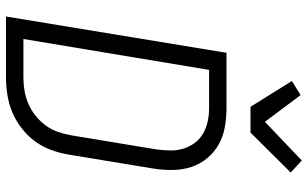

<svg xmlns="http://www.w3.org/2000/svg" viewBox="-213 -813 1026 640"><g transform="rotate(90 300.0 -493.0)"><path d="M35 0 156 -735H339Q371 -735 403 -729.5Q435 -724 461.5 -709Q488 -694 507.5 -670.5Q527 -647 536.5 -618Q546 -589 546.5 -556.5Q547 -524 542 -492L495 -207Q490 -178 479.5 -149.5Q469 -121 450.5 -96Q432 -71 406.5 -51.5Q381 -32 353 -20.5Q325 -9 295.5 -4.5Q266 0 237 0ZM110 -58H237Q259 -58 281 -61.5Q303 -65 324.5 -74Q346 -83 365 -98Q384 -113 398 -132Q412 -151 419.5 -173Q427 -195 431 -217L478 -501Q481 -524 481.5 -547Q482 -570 475.5 -591Q469 -612 456.5 -629Q444 -646 425 -657Q406 -668 384 -672.5Q362 -677 339 -677H213ZM336 -815 250 -953 297 -982 386 -863 515 -986 555 -949 422 -815Z"/></g></svg>

Font: Iosevka Aile Light Oblique
Style: Regular
Weight: 300
Italic angle: -9°
Designer: Belleve Invis
Foundry: Belleve Invis
Version: Version 31.1.0; ttfautohint (v1.8.4)